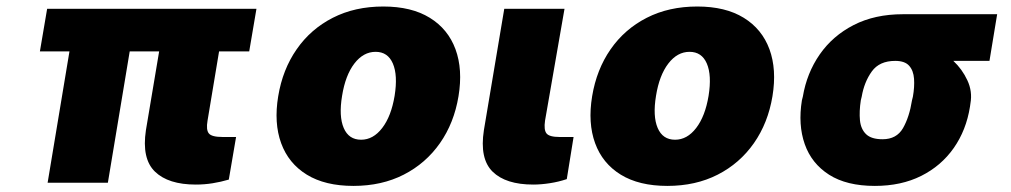

<svg xmlns="http://www.w3.org/2000/svg" viewBox="-20 -573 3169 602"><path d="M784.1 -545.5 761.4 -411.9H666.9L630.7 -194.6Q625.7 -165.8 634.8 -154.7Q643.8 -143.5 677.6 -143.5H720.2L697.4 -9.9Q672.2 -2.5 646.5 1.6Q620.7 5.7 593.8 5.7Q507.8 5.7 465.9 -34.8Q424 -75.3 437.5 -164.8L479 -411.9H386.7L318.2 0H129.3L197.8 -411.9H105.1L127.8 -545.5Z M1088.1 9.9Q999.3 9.9 941.9 -25.4Q884.6 -60.7 861.5 -124.1Q838.4 -187.5 852.3 -271.3Q866.1 -355.1 910.2 -418.5Q954.2 -481.9 1023.4 -517.2Q1092.7 -552.6 1181.8 -552.6Q1270.2 -552.6 1327.6 -517.2Q1384.9 -481.9 1408.2 -418.5Q1431.5 -355.1 1417.6 -271.3Q1403.8 -187.5 1359.4 -124.1Q1315 -60.7 1245.9 -25.4Q1176.8 9.9 1088.1 9.9ZM1112.2 -134.9Q1150.2 -134.9 1178.4 -171.7Q1206.7 -208.5 1217.3 -272.7Q1227.6 -337 1211.8 -373.8Q1196 -410.5 1157.7 -410.5Q1119.3 -410.5 1091.1 -373.8Q1062.9 -337 1052.6 -272.7Q1041.9 -208.5 1057.7 -171.7Q1073.5 -134.9 1112.2 -134.9Z M1561.1 -545.5H1750L1688.9 -194.6Q1684.7 -165.8 1693.5 -154.7Q1702.4 -143.5 1734.4 -143.5H1778.4L1757.1 -11.4Q1731.5 -2.8 1704 1.4Q1676.5 5.7 1652 5.7Q1565.7 5.7 1524.5 -34.8Q1483.3 -75.3 1497.2 -164.8Z M2072.4 9.9Q1983.7 9.9 1926.3 -25.4Q1869 -60.7 1845.9 -124.1Q1822.8 -187.5 1836.6 -271.3Q1850.5 -355.1 1894.5 -418.5Q1938.6 -481.9 2007.8 -517.2Q2077.1 -552.6 2166.2 -552.6Q2254.6 -552.6 2312 -517.2Q2369.3 -481.9 2392.6 -418.5Q2415.8 -355.1 2402 -271.3Q2388.1 -187.5 2343.8 -124.1Q2299.4 -60.7 2230.3 -25.4Q2161.2 9.9 2072.4 9.9ZM2096.6 -134.9Q2134.6 -134.9 2162.8 -171.7Q2191.1 -208.5 2201.7 -272.7Q2212 -337 2196.2 -373.8Q2180.4 -410.5 2142 -410.5Q2103.7 -410.5 2075.5 -373.8Q2047.2 -337 2036.9 -272.7Q2026.3 -208.5 2042.1 -171.7Q2057.9 -134.9 2096.6 -134.9Z M2494.3 -258.5 2497.2 -269.9Q2509.6 -343.8 2550.1 -402.2Q2590.6 -460.6 2656.6 -494.5Q2722.7 -528.4 2811.1 -528.4H3106.5L3082.4 -382.1H2969.1Q2996.8 -356.2 3013.1 -321.2Q3029.5 -286.2 3022.7 -248.6L3021.3 -238.6Q3009.6 -164.8 2970.3 -108.8Q2931.1 -52.9 2868.4 -21.5Q2805.8 9.9 2723 9.9Q2634.6 9.9 2579.5 -25.2Q2524.5 -60.4 2503.2 -121.1Q2481.9 -181.8 2494.3 -258.5ZM2681.8 -269.9 2679 -258.5Q2673.7 -223.7 2676.3 -196Q2679 -168.3 2695.5 -152.3Q2712 -136.4 2747.2 -136.4Q2791.2 -136.4 2811.3 -171.3Q2831.3 -206.3 2839.5 -258.5L2842.3 -269.9Q2847.7 -300.4 2845.9 -326Q2844.1 -351.6 2830.6 -366.8Q2817.1 -382.1 2786.9 -382.1Q2737.2 -382.1 2713.4 -348.9Q2689.6 -315.7 2681.8 -269.9Z"/></svg>

Font: Inter UI Black
Style: Italic
Weight: 900
Italic angle: -9.39999°
Designer: Rasmus Andersson
Foundry: rsms
Version: 3.2;8d6f07862